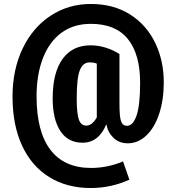

<svg xmlns="http://www.w3.org/2000/svg" viewBox="-20 -727 887 966"><path d="M581 -455V-206Q581 -140 589 -117Q597 -94 619 -94Q649 -94 667 -145.5Q685 -197 685 -311Q685 -454 623.5 -530.5Q562 -607 437 -607Q350 -607 289 -562Q228 -517 196 -434.5Q164 -352 164 -242Q164 -65 233.5 26.5Q303 118 438 118Q481 118 523 109Q565 100 599 85L631 177Q538 219 437 219Q316 219 227 163.5Q138 108 90.5 4.5Q43 -99 43 -241Q43 -376 93.5 -482Q144 -588 234 -647.5Q324 -707 437 -707Q551 -707 634 -654.5Q717 -602 760.5 -512Q804 -422 804 -313Q804 -225 781 -155Q758 -85 716.5 -45.5Q675 -6 623 -6Q579 -6 550.5 -34Q522 -62 515 -102Q477 -9 395 -9Q322 -9 283.5 -68Q245 -127 245 -232Q245 -361 294.5 -430Q344 -499 436 -499Q473 -499 511 -487.5Q549 -476 581 -455ZM467 -136V-407Q452 -413 431 -413Q397 -413 381.5 -373.5Q366 -334 366 -232Q366 -154 377 -124.5Q388 -95 414 -95Q443 -95 467 -136Z"/></svg>

Font: Fira Sans Compressed SemiBold
Style: Regular
Weight: 600
Width: 1
Designer: bBox Type GmbH & Carrois Corporate GbR & Edenspiekermann AG
Foundry: bBox Type GmbH & Carrois Corporate GbR & Edenspiekermann AG
Version: Version 4.301